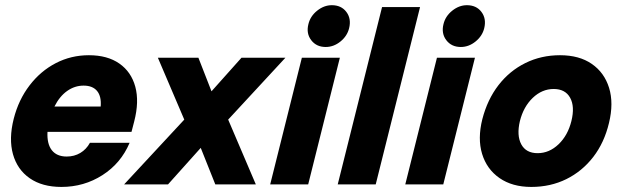

<svg xmlns="http://www.w3.org/2000/svg" viewBox="-20 -728 2458 758"><path d="M222.5 10Q146.7 10 97.5 -24.2Q48.3 -58.3 31.2 -119.2Q14.2 -180 34.2 -259.2Q53.3 -334.2 96.7 -390.8Q140 -447.5 200.4 -478.8Q260.8 -510 330.8 -510Q404.2 -510 451.2 -477.1Q498.3 -444.2 514.2 -385.4Q530 -326.7 510 -249.2L499.2 -207.5H167.5Q165 -160 184.6 -135Q204.2 -110 243.3 -110Q273.3 -110 297.1 -124.2Q320.8 -138.3 335 -164.2H491.7Q457.5 -83.3 384.6 -36.7Q311.7 10 222.5 10ZM195 -307.5H377.5Q380.8 -347.5 363.3 -368.8Q345.8 -390 310 -390Q275 -390 245 -368.8Q215 -347.5 195 -307.5Z M470 0 707.5 -255.8 603.3 -500H763.3L815 -367.5L933.3 -500H1106.7L880.8 -255.8L990 0H830L772.5 -144.2L643.3 0Z M1046.7 0 1171.7 -500H1321.7L1196.7 0ZM1265.8 -542.5Q1229.2 -542.5 1208.8 -569.2Q1188.3 -595.8 1197.5 -632.5Q1205 -664.2 1232.1 -685.8Q1259.2 -707.5 1290 -707.5Q1327.5 -707.5 1347.5 -680.8Q1367.5 -654.2 1358.3 -616.7Q1350.8 -585.8 1324.2 -564.2Q1297.5 -542.5 1265.8 -542.5Z M1313.3 0 1488.3 -700H1638.3L1463.3 0Z M1580 0 1705 -500H1855L1730 0ZM1799.2 -542.5Q1762.5 -542.5 1742.1 -569.2Q1721.7 -595.8 1730.8 -632.5Q1738.3 -664.2 1765.4 -685.8Q1792.5 -707.5 1823.3 -707.5Q1860.8 -707.5 1880.8 -680.8Q1900.8 -654.2 1891.7 -616.7Q1884.2 -585.8 1857.5 -564.2Q1830.8 -542.5 1799.2 -542.5Z M2077.5 10Q2002.5 10 1952.1 -25Q1901.7 -60 1883.3 -120.4Q1865 -180.8 1884.2 -257.5Q1904.2 -335 1947.9 -391.7Q1991.7 -448.3 2054.2 -479.2Q2116.7 -510 2190.8 -510Q2266.7 -510 2316.2 -475.8Q2365.8 -441.7 2384.6 -381.2Q2403.3 -320.8 2384.2 -242.5Q2365.8 -165 2322.1 -108.3Q2278.3 -51.7 2215.8 -20.8Q2153.3 10 2077.5 10ZM2102.5 -123.3Q2148.3 -123.3 2185 -158.3Q2221.7 -193.3 2235.8 -250Q2250 -307.5 2230.8 -342.1Q2211.7 -376.7 2165.8 -376.7Q2120 -376.7 2083.3 -341.7Q2046.7 -306.7 2032.5 -250Q2019.2 -193.3 2037.9 -158.3Q2056.7 -123.3 2102.5 -123.3Z"/></svg>

Font: Funnel Sans Light ExtraBold
Style: Italic
Weight: 800
Italic angle: -14.036°
Version: Version 1.000